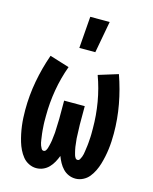

<svg xmlns="http://www.w3.org/2000/svg" viewBox="-115 -833 730 917"><g transform="rotate(15 250.0 -374.5)"><path d="M153 8Q134 8 116 -1Q98 -10 86 -25Q74 -40 65.5 -57.5Q57 -75 51.5 -93.5Q46 -112 42 -131Q38 -150 35.5 -169.5Q33 -189 32 -208.5Q31 -228 31 -247Q31 -319 44 -389.5Q57 -460 81 -528L178 -498Q156 -438 145 -374Q134 -310 134 -245Q134 -238 134 -231Q134 -224 134 -216.5Q134 -209 134.5 -202Q135 -195 135.5 -187.5Q136 -180 136.5 -173Q137 -166 138 -158.5Q139 -151 140 -144Q141 -137 142 -129.5Q143 -122 144.5 -115Q146 -108 148.5 -101.5Q151 -95 155 -88Q159 -81 166 -81Q173 -81 177 -87Q181 -93 183 -99.5Q185 -106 186.5 -112.5Q188 -119 189.5 -125.5Q191 -132 192 -139Q193 -146 193.5 -152.5Q194 -159 195 -165.5Q196 -172 196.5 -179Q197 -186 197 -192.5Q197 -199 197.5 -206Q198 -213 198 -219.5Q198 -226 198.5 -233Q199 -240 199 -246.5Q199 -253 199 -260V-338H301V-260Q301 -253 301 -246.5Q301 -240 301.5 -233Q302 -226 302 -219.5Q302 -213 302.5 -206Q303 -199 303 -192.5Q303 -186 303.5 -179Q304 -172 305 -165.5Q306 -159 306.5 -152.5Q307 -146 308 -139Q309 -132 310.5 -125.5Q312 -119 313.5 -112.5Q315 -106 317 -99.5Q319 -93 323 -87Q327 -81 334 -81Q341 -81 345 -88Q349 -95 351.5 -101.5Q354 -108 355.5 -115Q357 -122 358 -129.5Q359 -137 360 -144Q361 -151 362 -158.5Q363 -166 363.5 -173Q364 -180 364.5 -187.5Q365 -195 365.5 -202Q366 -209 366 -216.5Q366 -224 366 -231Q366 -238 366 -245Q366 -310 355 -374Q344 -438 322 -498L419 -528Q443 -460 456 -389.5Q469 -319 469 -247Q469 -228 468 -208.5Q467 -189 464.5 -169.5Q462 -150 458 -131Q454 -112 448.5 -93.5Q443 -75 434.5 -57.5Q426 -40 414 -25Q402 -10 384 -1Q366 8 347 8Q329 8 313 1Q297 -6 285 -18.5Q273 -31 264.5 -46.5Q256 -62 250 -78Q244 -62 235.5 -46.5Q227 -31 215 -18.5Q203 -6 187 1Q171 8 153 8ZM204 -600 216 -757H312L283 -600Z"/></g></svg>

Font: Iosevka Custom
Style: Bold
Weight: 700
Monospace: yes
Designer: Belleve Invis
Foundry: Belleve Invis
Version: Version 30.3.3; ttfautohint (v1.8.3)